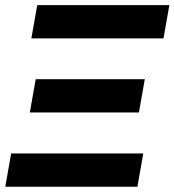

<svg xmlns="http://www.w3.org/2000/svg" viewBox="-25 -713 666 733"><path d="M-4.9 0 17.6 -127H522L499.5 0ZM94.7 -566.4 117.2 -693.4H621.6L599.1 -566.4ZM88.9 -283.7 111.3 -410.6H527.8L505.4 -283.7Z"/></svg>

Font: CaskaydiaCove NF
Style: Bold Italic
Weight: 700
Italic angle: -10°
Designer: Aaron Bell
Foundry: Saja Typeworks
Version: Version 2111.001; VTT 6.35;Nerd Fonts 3.2.1